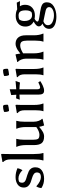

<svg xmlns="http://www.w3.org/2000/svg" viewBox="1166 -1952 1015 3386"><g transform="rotate(-90 1673.0 -259.5)"><path d="M161 -429Q143 -411 143 -379.5Q143 -348 163 -330.5Q183 -313 213.5 -305Q244 -297 279 -285Q314 -273 344.5 -259.5Q375 -246 395 -216Q415 -186 415 -143Q415 -67 359 -28Q303 11 211.5 11Q120 11 49 -36Q52 -87 79 -127Q169 -45 243 -45Q275 -45 300 -58Q324 -79 324 -114.5Q324 -150 296.5 -169.5Q269 -189 230 -200Q191 -211 152 -225Q113 -239 85.5 -269Q58 -299 58 -347Q58 -417 110.5 -454.5Q163 -492 243 -492Q323 -492 400 -458Q391 -414 365 -370Q294 -441 217 -441Q184 -441 161 -429Z M666 0H537V-12Q554 -62 554 -170V-587Q554 -667 508 -711V-723L645 -747L651 -737Q648 -708 648 -545L649 -170Q649 -62 666 -12Z M958 11Q874 11 840.5 -32.5Q807 -76 807 -167V-310Q807 -405 777 -473V-480H916V-473Q901 -420 901 -340V-183Q901 -123 916 -97Q931 -71 989 -71Q1047 -71 1125 -126V-310Q1125 -407 1096 -473V-480H1234V-473Q1219 -420 1219 -340V-171Q1219 -127 1234 -84.5Q1249 -42 1269 -28L1270 -16L1153 12Q1136 -34 1129 -76Q1080 -34 1040 -11.5Q1000 11 958 11Z M1421 -139V-333Q1421 -422 1371 -457V-469L1512 -493L1518 -483Q1515 -454 1515 -400V-164Q1515 -64 1540 -7V0H1405V-7Q1421 -54 1421 -139ZM1505 -708Q1519 -696 1519 -650Q1519 -639 1518 -630L1510 -623Q1470 -612 1415 -607L1406 -611Q1391 -637 1391 -680Q1391 -685 1391 -690L1399 -697Q1447 -713 1491 -713Q1496 -713 1505 -708Z M1791 -112Q1791 -59 1823 -59Q1850 -59 1914 -91L1935 -56Q1903 -34 1855 -11.5Q1807 11 1767 11Q1727 11 1712 -14Q1697 -39 1697 -86V-423L1607 -418L1631 -483Q1649 -481 1695 -479Q1693 -529 1689 -569L1791 -595V-480Q1845 -482 1938 -492L1910 -414Q1856 -422 1791 -424Z M2055 -139V-333Q2055 -422 2005 -457V-469L2146 -493L2152 -483Q2149 -454 2149 -400V-164Q2149 -64 2174 -7V0H2039V-7Q2055 -54 2055 -139ZM2139 -708Q2153 -696 2153 -650Q2153 -639 2152 -630L2144 -623Q2104 -612 2049 -607L2040 -611Q2025 -637 2025 -680Q2025 -685 2025 -690L2033 -697Q2081 -713 2125 -713Q2130 -713 2139 -708Z M2592 -492Q2664 -492 2703.5 -446Q2743 -400 2743 -314V-170Q2743 -75 2773 -7V0H2632V-7Q2649 -57 2649 -140V-293Q2649 -351 2631.5 -380.5Q2614 -410 2561 -410Q2508 -410 2425 -359V-170Q2425 -73 2454 -7V0H2314V-7Q2331 -57 2331 -140V-310Q2331 -353 2313.5 -394.5Q2296 -436 2273 -450L2272 -462L2403 -493L2409 -483Q2417 -446 2421 -408Q2458 -437 2478.5 -451Q2499 -465 2531 -478.5Q2563 -492 2592 -492Z M3156 -59Q3245 -46 3285 -22Q3325 2 3325 59Q3325 140 3250 184Q3175 228 3071 228Q2996 228 2934 204Q2899 190 2878 163.5Q2857 137 2857 99Q2857 20 2950 -19Q2900 -40 2900 -83.5Q2900 -127 2985 -173Q2897 -218 2897 -320Q2897 -400 2950 -444.5Q3003 -489 3079 -489Q3155 -489 3201 -463Q3237 -463 3319 -471L3346 -414L3255 -416Q3281 -377 3281 -324Q3281 -243 3228 -197Q3175 -151 3091 -151Q3061 -151 3034 -157Q3013 -146 2999 -132Q2985 -118 2985 -109.5Q2985 -101 2989 -96Q2993 -91 3003 -87Q3013 -83 3023 -80.5Q3033 -78 3050.5 -75Q3068 -72 3081.5 -70Q3095 -68 3118 -64.5Q3141 -61 3156 -59ZM2990 -1Q2921 24 2921 78Q2921 132 2976 158.5Q3031 185 3095 185Q3173 185 3215 150Q3240 130 3240 99Q3240 73 3217 55Q3197 39 3102 22Q3082 18 3041.5 9.5Q3001 1 2990 -1ZM3010 -257Q3036 -201 3097 -201Q3139 -201 3155 -215Q3183 -247 3183 -313.5Q3183 -380 3162 -409.5Q3141 -439 3093 -439Q3045 -439 3022 -426Q2995 -389 2995 -338.5Q2995 -288 3010 -257Z"/></g></svg>

Font: Asul
Style: Regular
Weight: 400
Designer: Mariela Monsalve
Foundry: Mariela Monsalve
Version: Version 1.002